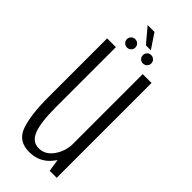

<svg xmlns="http://www.w3.org/2000/svg" viewBox="-249 -807 853 853"><g transform="rotate(45 177.5 -380.5)"><path d="M267 0H311V-596H255.5V-74.5ZM86.5 -596.5H31.5V-223Q31.5 -117.5 52.5 -56Q73.5 5.5 143 5.5Q206 5.5 244.5 -40.5Q283 -86.5 283 -143L256 -163Q256 -112.5 229 -74.2Q202 -36 162 -36Q121 -36 103.8 -79.8Q86.5 -123.5 86.5 -222ZM122.5 -630Q133.5 -630 141.2 -637.5Q149 -645 149 -656Q149 -667.5 141.2 -675Q133.5 -682.5 122.5 -682.5Q111.5 -682.5 103.8 -675Q96 -667.5 96 -656Q96 -645 103.8 -637.5Q111.5 -630 122.5 -630ZM222 -630Q233.5 -630 241.2 -637.5Q249 -645 249 -656Q249 -667.5 241.2 -675Q233.5 -682.5 222 -682.5Q211.5 -682.5 204 -675Q196.5 -667.5 196.5 -656Q196.5 -645 204 -637.5Q211.5 -630 222 -630ZM175 -696.5H206L160 -765.5H117Z"/></g></svg>

Font: Anybody Condensed Light
Style: Regular
Weight: 300
Width: 3
Designer: Tyler Finck
Foundry: Etcetera Type Company
Version: Version 1.113;gftools[0.9.25]